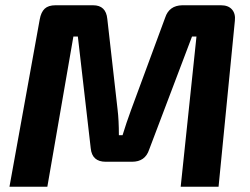

<svg xmlns="http://www.w3.org/2000/svg" viewBox="-20 -710 949 730"><path d="M673 -690H820Q848 -690 862 -674Q876 -658 873 -631L811 0H667L727 -571H710L547 -141Q532 -95 482 -95H382Q330 -95 325 -146L276 -571H259L160 0H16L131 -636Q136 -664 150 -677Q164 -690 191 -690H334Q383 -690 388 -638L427 -294Q432 -253 432 -196H446Q460 -242 478 -291L608 -643Q623 -689 673 -690Z"/></svg>

Font: Ezarion
Style: Bold Italic
Weight: 700
Italic angle: -8°
Designer: Natanael Gama
Version: Version 1.001;PS 001.001;hotconv 1.0.70;makeotf.lib2.5.58329